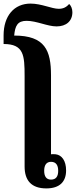

<svg xmlns="http://www.w3.org/2000/svg" viewBox="-45 -1040 423 1069"><path d="M213 9C288 9 323 -29 323 -91C323 -145 299 -177 265 -181C254 -182 243 -182 239 -181V-620C239 -759 206 -842 34 -842C39 -897 53 -924 103 -924C159 -924 219 -893 270 -893C323 -893 358 -922 358 -972C358 -992 350 -1009 340 -1018C324 -999 306 -991 282 -991C243 -991 186 -1020 125 -1020C34 -1020 -25 -952 -25 -843V-795C88 -795 92 -732 92 -615V-113C92 -36 129 9 213 9ZM239 -40C213 -40 201 -58 201 -89C201 -120 213 -139 239 -139C267 -139 279 -120 279 -89C279 -58 267 -40 239 -40Z"/></svg>

Font: Noto Serif Thai ExtraCondensed ExtraBold
Style: Regular
Weight: 800
Width: 2
Designer: Monotype Design Team
Foundry: Monotype Imaging Inc.
Version: Version 2.002